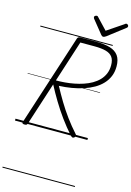

<svg xmlns="http://www.w3.org/2000/svg" viewBox="-237 -1364 1346 1972"><g transform="rotate(15 436.0 -378.5)"><path d="M104 14Q90 14 84 9.5Q78 5 81 -6L396 -978Q400 -988 406.5 -993Q413 -998 429 -998H595Q685 -998 744.5 -980Q804 -962 834 -920Q864 -878 864 -806Q864 -748 844.5 -701Q825 -654 789.5 -616.5Q754 -579 706 -551.5Q658 -524 600 -505Q542 -486 477 -475Q412 -464 343 -461Q383 -386 427.5 -312Q472 -238 524 -167Q576 -96 638 -27Q645 -20 646 -11.5Q647 -3 634 9Q622 18 613 14.5Q604 11 593 0Q530 -71 474.5 -147.5Q419 -224 371.5 -303Q324 -382 283 -460L136 -5Q133 5 126.5 9.5Q120 14 104 14ZM299 -507Q344 -507 393 -511Q442 -515 491 -524.5Q540 -534 586.5 -549.5Q633 -565 673 -588Q713 -611 743 -642Q773 -673 790 -713Q807 -753 807 -804Q807 -859 784 -890.5Q761 -922 713.5 -935Q666 -948 591 -948H441ZM850 -1257Q858 -1257 865 -1250Q872 -1243 872 -1236Q872 -1230 870 -1226Q868 -1222 863 -1218L682 -1079Q672 -1073 665.5 -1069.5Q659 -1066 651 -1066Q644 -1066 638.5 -1070Q633 -1074 627 -1081L514 -1221Q512 -1226 510 -1230Q508 -1234 508 -1237Q508 -1246 517 -1251.5Q526 -1257 533 -1257Q540 -1257 543.5 -1254.5Q547 -1252 551 -1247L660 -1132L829 -1246Q836 -1252 840 -1254.5Q844 -1257 850 -1257ZM0 490H770V500H0ZM0 -20H770V0H0ZM0 -505H770V-500H0ZM0 -1010H770V-1000H0Z"/></g></svg>

Font: Playwrite BE VLG Guides
Style: Regular
Weight: 400
Designer: Veronika Burian, José Scaglione
Foundry: TypeTogether
Version: Version 1.003